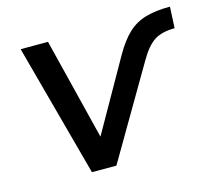

<svg xmlns="http://www.w3.org/2000/svg" viewBox="-80 -609 782 705"><g transform="rotate(-15 310.5 -256.5)"><path d="M187 0 51 -504H155L251 -118L404 -388Q432 -437 461 -464Q490 -491 528.5 -502Q567 -513 621 -513L617 -432Q568 -432 539 -413Q510 -394 482 -345L280 0Z"/></g></svg>

Font: Mulish SemiBold
Style: Italic
Weight: 600
Italic angle: -9°
Designer: Vernon Adams
Foundry: Vernon Adams
Version: Version 3.603; ttfautohint (v1.8.3)